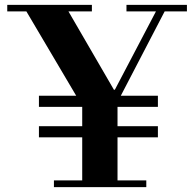

<svg xmlns="http://www.w3.org/2000/svg" viewBox="-20 -774 803 794"><path d="M203 0V-28H320V-336L89 -727H10V-754H360V-727H263L451 -403H455L625 -727H503V-754H753V-727H661L466 -352V-28H585V0ZM141 -206V-252H633V-206ZM141 -332V-378H633V-332Z"/></svg>

Font: Libre Bodoni Medium
Style: Regular
Weight: 500
Designer: Pablo Impallari, Rodrigo Fuenzalida
Foundry: Impallari Type
Version: Version 2.005;gftools[0.9.23]